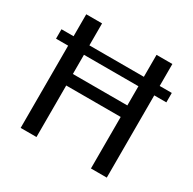

<svg xmlns="http://www.w3.org/2000/svg" viewBox="-144 -790 944 939"><g transform="rotate(30 328.0 -321.0)"><path d="M571.3 -517.6H639.6V-464.4H571.3V0H481.9V-291H174.3V0H85V-464.4H16.6V-517.6H85V-641.6H174.3V-517.6H481.9V-641.6H571.3ZM174.3 -356H481.9V-464.4H174.3Z"/></g></svg>

Font: Carlito
Style: Regular
Weight: 400
Designer: Lukasz Dziedzic
Foundry: tyPoland Lukasz Dziedzic
Version: Version 1.104